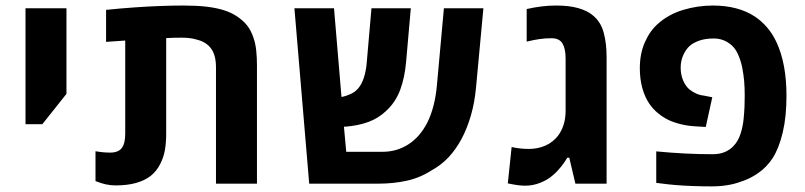

<svg xmlns="http://www.w3.org/2000/svg" viewBox="-20 -661 2897 691"><path d="M71.8 -213.9V-631.3H219.2V-323.2L132.3 -213.9Z M396 6.3Q377.9 6.3 360.4 2.4Q342.8 -1.5 323.7 -9.3V-116.7Q351.6 -111.8 376.5 -111.8Q405.8 -111.8 418.2 -128.2Q430.7 -144.5 430.7 -180.2V-515.1Q413.6 -514.2 396.2 -512.7Q378.9 -511.2 361.8 -510.3V-625.5Q414.6 -630.9 462.9 -634.3Q511.2 -637.7 555.7 -639.4Q600.1 -641.1 640.6 -641.1Q687.5 -641.1 722.9 -637Q758.3 -632.8 784.9 -624.5Q811.5 -616.2 831.5 -603Q854.5 -587.9 869.1 -569.6Q883.8 -551.3 892.6 -523.9Q899.4 -504.4 902.1 -479.7Q904.8 -455.1 904.8 -424.8V0H757.3V-418.9Q757.3 -462.4 739.5 -486.6Q721.7 -510.7 686 -519Q665.5 -525.4 633.8 -525.4Q619.1 -525.4 605.2 -525.1Q591.3 -524.9 578.1 -523.9V-180.2Q578.1 -147.5 573.5 -121.1Q568.8 -94.7 557.1 -71.8Q543.9 -44.9 521.5 -27.3Q499.5 -10.7 468.3 -2.2Q437 6.3 396 6.3Z M1092.8 0 1039.6 -631.3H1182.1L1209 -312Q1225.1 -314.9 1241.7 -322.5Q1258.3 -330.1 1269 -342.8Q1281.7 -357.4 1289.6 -381.6Q1297.4 -405.8 1299.8 -435.1L1316.9 -631.3H1458.5L1441.4 -437Q1436.5 -381.3 1420.2 -337.4Q1403.8 -293.5 1370.6 -262.7Q1342.8 -235.8 1306.6 -222.4Q1270.5 -209 1224.1 -205.1Q1222.7 -205.1 1220.9 -205.1Q1219.2 -205.1 1217.8 -205.1L1226.1 -114.7H1356.9Q1407.7 -114.7 1449.2 -141.1Q1490.7 -167.5 1517.6 -219.2Q1544.9 -273.9 1552.2 -351.6L1577.6 -631.3H1719.7L1693.4 -348.1Q1688.5 -293 1674.8 -245.6Q1661.1 -198.2 1640.6 -160.2Q1621.1 -124 1595 -95.7Q1568.8 -67.4 1533.2 -47.9Q1491.7 -21 1443.6 -10.5Q1395.5 0 1341.3 0Z M1870.1 7.3Q1856.9 7.3 1841.3 5.1Q1825.7 2.9 1807.6 -1L1821.3 -131.8Q1836.9 -128.4 1852.3 -126.7Q1867.7 -125 1882.8 -125Q1916 -125 1942.9 -137Q1969.7 -148.9 1987.8 -171.9Q2001 -189 2008.3 -211.7Q2015.6 -234.4 2015.6 -262.7V-450.7Q2015.6 -485.4 2004.4 -504.4Q1993.2 -523.4 1965.3 -523.4Q1943.4 -523.4 1922.4 -520.5Q1901.4 -517.6 1875.5 -511.2V-628.4Q1930.7 -641.1 1981 -641.1Q2028.8 -641.1 2061 -631.8Q2093.3 -622.6 2112.8 -606.4Q2142.1 -583 2152.6 -543.9Q2163.1 -504.9 2163.1 -457V0H2050.8L2028.8 -93.3H2021.5Q2013.7 -79.1 1999.3 -61Q1984.9 -43 1970.7 -31.2Q1952.6 -14.6 1925.8 -3.7Q1898.9 7.3 1870.1 7.3Z M2540.5 9.8Q2506.8 9.8 2472.9 8.5Q2439 7.3 2410.6 4.9Q2382.3 2.4 2365.2 0L2341.8 -2.9V-116.2Q2393.1 -111.3 2443.8 -108.6Q2494.6 -106 2545.4 -106Q2569.8 -106 2588.4 -113.8Q2606.9 -121.6 2619.1 -134.8Q2636.2 -151.9 2645 -179Q2653.8 -206.1 2656.2 -232.9Q2658.7 -258.8 2659.4 -275.9Q2660.2 -293 2660.2 -315.9Q2660.2 -346.7 2658.2 -369.1Q2656.2 -391.6 2651.4 -417Q2646 -444.3 2634.8 -468.3Q2623.5 -492.2 2604.5 -504.9Q2592.3 -513.7 2578.4 -518.1Q2564.5 -522.5 2548.8 -522.5Q2517.6 -522.5 2495.6 -514.4Q2473.6 -506.3 2461.4 -495.1Q2447.3 -481.9 2438.5 -461.4Q2429.7 -440.9 2429.7 -417.5Q2429.7 -393.1 2438.2 -372.3Q2446.8 -351.6 2460.9 -339.4Q2472.7 -330.1 2485.8 -324.2Q2499 -318.4 2513.2 -316.9L2543.5 -311L2520 -204.1L2485.8 -206.1Q2457.5 -207.5 2432.6 -213.4Q2407.7 -219.2 2386.2 -229Q2364.7 -239.7 2347.2 -254.4Q2329.6 -269 2316.9 -287.6Q2300.3 -312.5 2291.5 -344.7Q2282.7 -377 2282.7 -415.5Q2282.7 -467.8 2300.8 -508.8Q2318.8 -549.8 2347.7 -575.2Q2385.7 -609.4 2438.2 -625.2Q2490.7 -641.1 2545.4 -641.1Q2590.8 -641.1 2628.9 -631.1Q2667 -621.1 2697.3 -601.1Q2720.2 -585.9 2740.7 -562.3Q2761.2 -538.6 2775.4 -507.3Q2792.5 -470.2 2801.5 -422.4Q2810.5 -374.5 2810.5 -315.9Q2810.5 -241.2 2797.1 -184.6Q2783.7 -127.9 2760.7 -91.8Q2739.3 -59.1 2708 -37.6Q2676.8 -16.1 2643.6 -6.3Q2622.6 1.5 2596.7 5.6Q2570.8 9.8 2540.5 9.8Z"/></svg>

Font: Wonky
Style: Regular
Weight: 400
Designer: Monotype Design Team
Foundry: Monotype Imaging Inc.
Version: Version 3.000